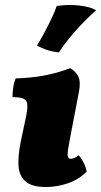

<svg xmlns="http://www.w3.org/2000/svg" viewBox="-20 -740 405 769"><path d="M164 9Q107 9 81.5 -14Q56 -37 54 -77.5Q52 -118 63 -172L82 -262Q90 -298 89.5 -317.5Q89 -337 75.5 -344Q62 -351 30 -351Q30 -369 33 -389.5Q36 -410 43 -426Q164 -429 261 -467Q283 -455 293.5 -434Q304 -413 296 -371L260 -184Q250 -133 251 -118.5Q252 -104 263 -104Q269 -104 277 -107Q285 -110 295 -118Q305 -108 315 -88.5Q325 -69 327 -52Q294 -20 251 -5.5Q208 9 164 9ZM207 -716Q253 -723 297 -718Q341 -713 365 -699Q317 -656 278.5 -612Q240 -568 216 -530Q167 -535 128 -558Q144 -583 159.5 -612.5Q175 -642 188 -669.5Q201 -697 207 -716Z"/></svg>

Font: Vollkorn Black
Style: Italic
Weight: 900
Italic angle: -11°
Designer: Friedrich Althausen
Foundry: Friedrich Althausen
Version: Version 5.000; ttfautohint (v1.8.3)